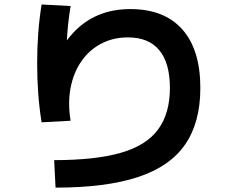

<svg xmlns="http://www.w3.org/2000/svg" viewBox="-20 -788 1040 861"><path d="M222.9 -69.9Q407.5 -69.9 521.9 -102.8Q636.2 -135.6 689 -207.5Q741.9 -279.4 741.9 -393.4Q741.9 -505.6 694.3 -562.9Q646.7 -620.3 554.3 -620.3Q486.6 -620.3 433.1 -591.9Q379.6 -563.5 344.5 -512.6Q309.3 -461.6 296.4 -393.2Q283.5 -324.9 296.7 -246.6L166.6 -239.5Q146.6 -361.9 146.6 -503.4Q146.6 -644.8 166.6 -767.9L296.7 -760.9Q276.7 -640.9 276.7 -503.2Q276.7 -465.7 278.2 -428Q279.7 -390.3 283.1 -354.1L223.9 -507.1Q258.5 -587 307.6 -640.2Q356.7 -693.4 421 -720.3Q485.3 -747.3 564.4 -747.3Q716.8 -747.3 797.6 -656.1Q878.4 -564.9 878.4 -393.4Q878.4 -238.5 809.9 -139.6Q741.5 -40.7 597.8 6.3Q454.2 53.4 229.1 53.4Z"/></svg>

Font: M PLUS 2 Thin
Style: Regular
Weight: 100
Designer: Coji Morishita
Foundry: UNDERFOREST DESIGN
Version: Version 1.001